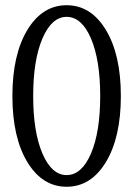

<svg xmlns="http://www.w3.org/2000/svg" viewBox="-20 -710 515 740"><path d="M388.2 -85.4Q330.6 9.8 236.8 9.8Q143.1 9.8 85.4 -85.4Q27.8 -180.7 27.8 -339.8Q27.8 -499 85.4 -594.5Q143.1 -689.9 236.8 -689.9Q330.6 -689.9 388.2 -594.5Q445.8 -499 445.8 -339.8Q445.8 -180.7 388.2 -85.4ZM236.8 -35.2Q294.9 -35.2 330.6 -118.2Q366.2 -201.2 366.2 -339.8Q366.2 -478.5 330.6 -561.8Q294.9 -645 236.8 -645Q179.2 -645 143.6 -561.8Q107.9 -478.5 107.9 -339.8Q107.9 -201.2 143.6 -118.2Q179.2 -35.2 236.8 -35.2Z"/></svg>

Font: Margherita
Style: Regular
Weight: 400
Designer: James Puckett
Foundry: Dunwich Type Founders
Version: Version 1.008;hotconv 1.0.109;makeotfexe 2.5.65596